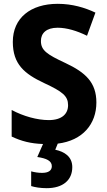

<svg xmlns="http://www.w3.org/2000/svg" viewBox="-20 -744 559 1004"><path d="M358 130C358 75 317 49 269 39L282 7C413 -9 484 -96 484 -208C484 -313 427 -365 323 -414C224 -460 194 -481 194 -530C194 -570 222 -599 281 -599C329 -599 382 -583 435 -557L479 -678C424 -704 358 -724 282 -724C140 -724 47 -650 47 -525C47 -408 108 -358 210 -310C307 -265 336 -242 336 -194C336 -148 303 -116 235 -116C175 -116 102 -136 41 -169V-30C91 -6 141 7 205 9L175 77C223 84 251 97 251 125C251 148 233 160 200 160C181 160 161 157 143 152V229C162 235 191 240 224 240C309 240 358 198 358 130Z"/></svg>

Font: Noto Sans Devanagari SemiCondensed
Style: Bold
Weight: 700
Width: 4
Designer: Jelle Bosma - Monotype Design Team
Foundry: Monotype Imaging Inc.
Version: Version 2.004